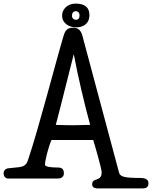

<svg xmlns="http://www.w3.org/2000/svg" viewBox="-48 -992 845 1067"><path d="M449 -907C449 -952 423 -972 371 -972C330 -972 297 -943 297 -905C297 -866 331 -840 376 -840C416 -840 449 -862 449 -907ZM373 -930C379 -930 394 -927 394 -906C394 -886 382 -882 376 -882C367 -882 352 -886 352 -905C352 -927 368 -930 373 -930ZM410 -793C402 -823 387 -838 359 -838C325 -838 314 -822 305 -792C266 -663 164 -267 107 -101C98 -74 82 -66 58 -63C52 -62 6 -57 1 -57C-12 -57 -28 -47 -28 -30C-28 -12 -17 0 -5 0H273C299 0 307 -14 307 -29C307 -53 295 -61 274 -61C228 -61 202 -66 202 -77C202 -99 219 -169 238 -214H470C479 -186 517 -54 517 -35C517 22 464 -9 464 33C464 44 471 55 495 55H742C765 55 777 49 777 25C777 2 752 -3 733 -3C636 -3 619 -11 613 -35ZM362 -691C386 -563 421 -415 453 -298C429 -297 382 -296 358 -296C317 -296 303 -297 262 -298C291 -406 343 -619 362 -691Z"/></svg>

Font: Life Savers
Style: ExtraBold
Weight: 800
Designer: Pablo Impallari, Rodrigo Fuenzalida, Brenda Gallo
Foundry: Pablo Impallari, Rodrigo Fuenzalida, Brenda Gallo
Version: Version 3.000